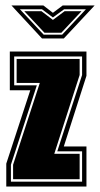

<svg xmlns="http://www.w3.org/2000/svg" viewBox="-20 -684 367 704"><path d="M134 -543 22 -664H139L174 -637L210 -664H327L214 -543ZM53 -650 140 -557H208L295 -650H215L174 -620L134 -650ZM69 -643H132L174 -611L217 -643H279L205 -564H143ZM3 0V-84L91 -353H16V-495H297V-406L214 -147H297V0ZM20 -18H281V-129H190L281 -409V-477H32V-371H115L20 -80ZM28 -27V-80L126 -380H41V-468H272V-409L179 -120H272V-27Z"/></svg>

Font: Alumni Sans Collegiate One
Style: Regular
Weight: 400
Designer: Robert E. Leuschke
Foundry: Robert E. Leuschke
Version: Version 1.100